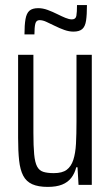

<svg xmlns="http://www.w3.org/2000/svg" viewBox="-20 -725 434 753"><path d="M167 8Q130 8 106.5 -2.5Q83 -13 71 -36Q59 -59 55 -95.5Q51 -132 51 -185V-510H111V-204Q111 -152 114 -120Q117 -88 125.5 -72Q134 -56 150 -51Q166 -46 191 -46Q224 -46 241.5 -59Q259 -72 267.5 -98Q276 -124 278 -161.5Q280 -199 280 -248V-510H340V0H288L284 -69H279Q273 -45 259.5 -27.5Q246 -10 223.5 -1Q201 8 167 8ZM76 -590Q76 -627 80 -650Q84 -673 95.5 -683Q107 -693 130 -693Q148 -693 167 -686Q186 -679 206 -669Q222 -661 236.5 -655Q251 -649 262 -649Q277 -649 279.5 -663Q282 -677 282 -705H321Q321 -667 317.5 -644Q314 -621 302.5 -611Q291 -601 268 -601Q251 -601 232.5 -607.5Q214 -614 194 -624Q177 -632 162.5 -639Q148 -646 135 -646Q122 -646 118.5 -632Q115 -618 115 -590Z"/></svg>

Font: Saira ExtraCondensed
Style: Regular
Weight: 400
Width: 2
Designer: Hector Gatti with collaboration of the Omnibus-Type team
Foundry: Omnibus-Type
Version: Version 1.101